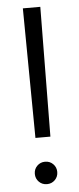

<svg xmlns="http://www.w3.org/2000/svg" viewBox="-52 -729 314 767"><g transform="rotate(-5 105.0 -346.0)"><path d="M75 -180 70 -700H140L135 -180ZM105 8Q86 8 73 -5Q60 -18 60 -37Q60 -56 73 -69Q86 -82 105 -82Q124 -82 137 -69Q150 -56 150 -37Q150 -18 137 -5Q124 8 105 8Z"/></g></svg>

Font: Epunda Slab Light
Style: Regular
Weight: 300
Designer: Simon Atzbach
Foundry: typofactur
Version: Version 1.102